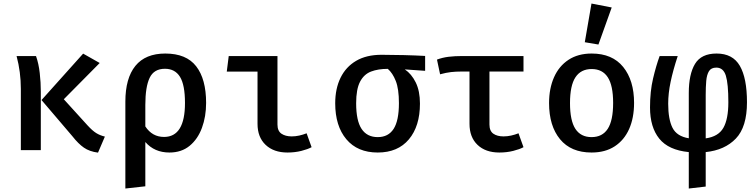

<svg xmlns="http://www.w3.org/2000/svg" viewBox="-20 -864 4348 1105"><path d="M458.5 -555.4 553.8 -501.5 347.2 -292.8 483.6 -142.6Q511.8 -111.8 533.6 -98.2Q555.4 -84.6 583.6 -77.9L544.1 14.4Q495.4 8.2 463.1 -14.1Q430.8 -36.4 397.4 -79L219 -288.2ZM187.2 -541.5Q202.6 -498.5 208.7 -443.8Q214.9 -389.2 214.9 -337.4V0H100V-351.8Q100 -449.7 75.4 -541.5Z M931.3 -555.9Q1052.3 -555.9 1109.2 -482.3Q1166.2 -408.7 1166.2 -271.8Q1166.2 -193.3 1142.3 -128.5Q1118.5 -63.6 1071.5 -24.9Q1024.6 13.8 954.9 13.8Q868.7 13.8 816.4 -46.7V208.2L701.5 221V-279Q701.5 -413.8 759.2 -484.9Q816.9 -555.9 931.3 -555.9ZM929.2 -468.2Q866.2 -468.2 841.3 -416.2Q816.4 -364.1 816.4 -260V-136.4Q855.9 -75.9 924.1 -75.9Q1044.6 -75.9 1044.6 -271.3Q1044.6 -375.4 1015.9 -421.8Q987.2 -468.2 929.2 -468.2Z M1462.1 -451.8H1285.1L1296.4 -541.5H1576.9V-147.2Q1576.9 -110.3 1599.7 -94.6Q1622.6 -79 1659 -79Q1680 -79 1702.1 -83.8Q1724.1 -88.7 1744.6 -96.9L1773.3 -16.9Q1751.8 -5.1 1714.4 4.4Q1676.9 13.8 1634.4 13.8Q1555.4 13.8 1508.7 -30.3Q1462.1 -74.4 1462.1 -151.3Z M2175.4 -548.7Q2234.9 -548.7 2303.8 -546.9Q2372.8 -545.1 2426.7 -542.1V-456.4L2309.7 -464.6Q2348.2 -439 2372.6 -389.7Q2396.9 -340.5 2396.9 -267.7Q2396.9 -137.9 2333.3 -62.1Q2269.7 13.8 2153.8 13.8Q2037.4 13.8 1973.3 -62.6Q1909.2 -139 1909.2 -269.7Q1909.2 -353.8 1940 -416.7Q1970.8 -479.5 2030 -514.1Q2089.2 -548.7 2175.4 -548.7ZM2029.7 -269.7Q2029.7 -169.2 2061 -122.1Q2092.3 -74.9 2153.8 -74.9Q2214.9 -74.9 2245.4 -122.3Q2275.9 -169.7 2275.9 -270.3Q2275.9 -352.3 2257.7 -398.2Q2239.5 -444.1 2211.8 -467.7Q2155.9 -467.7 2115.1 -452.1Q2074.4 -436.4 2052.1 -393.6Q2029.7 -350.8 2029.7 -269.7Z M2992.8 -541.5V-452.3H2796.9V-147.2Q2796.9 -110.3 2819.2 -94.6Q2841.5 -79 2877.9 -79Q2899.5 -79 2921.5 -83.8Q2943.6 -88.7 2964.1 -96.9L2992.8 -16.9Q2971.3 -5.1 2933.8 4.4Q2896.4 13.8 2853.8 13.8Q2774.4 13.8 2728.2 -30.3Q2682.1 -74.4 2682.1 -151.3V-452.3H2635.4Q2603.6 -452.3 2575.9 -449.2Q2548.2 -446.2 2512.8 -436.4L2494.9 -521Q2526.2 -532.8 2561.5 -537.2Q2596.9 -541.5 2641 -541.5Z M3385.1 -555.9Q3504.1 -555.9 3566.7 -478.5Q3629.2 -401 3629.2 -271.8Q3629.2 -185.6 3600.8 -121.5Q3572.3 -57.4 3517.7 -21.8Q3463.1 13.8 3384.6 13.8Q3266.2 13.8 3203.1 -62.8Q3140 -139.5 3140 -270.8Q3140 -354.9 3168.5 -419.2Q3196.9 -483.6 3251.8 -519.7Q3306.7 -555.9 3385.1 -555.9ZM3385.1 -466.7Q3323.1 -466.7 3291.8 -419.2Q3260.5 -371.8 3260.5 -270.8Q3260.5 -169.7 3291.5 -122.3Q3322.6 -74.9 3384.6 -74.9Q3446.7 -74.9 3477.7 -122.6Q3508.7 -170.3 3508.7 -271.8Q3508.7 -371.8 3477.9 -419.2Q3447.2 -466.7 3385.1 -466.7ZM3384.1 -843.6 3500.5 -821 3424.1 -607.7 3345.6 -621Z M4104.1 -555.9Q4196.9 -555.9 4237.9 -485.1Q4279 -414.4 4279 -275.4Q4279 -133.3 4215.1 -66.7Q4151.3 0 4041.5 11.3V209.7L3944.1 221V11.3Q3827.7 0 3774.4 -65.9Q3721 -131.8 3721 -245.6Q3721 -338.5 3738.5 -412.1Q3755.9 -485.6 3776.4 -541.5H3880.5Q3853.3 -459 3839.5 -392.8Q3825.6 -326.7 3825.6 -267.2Q3825.6 -177.9 3850.3 -128.7Q3874.9 -79.5 3944.1 -68.2V-328.7Q3944.1 -436.9 3980 -496.4Q4015.9 -555.9 4104.1 -555.9ZM4102.6 -474.9Q4072.8 -474.9 4060.3 -454.4Q4047.7 -433.8 4044.6 -398.5Q4041.5 -363.1 4041.5 -317.9V-67.7Q4114.4 -77.9 4143.1 -128.2Q4171.8 -178.5 4171.8 -275.4Q4171.8 -382.1 4157.4 -428.5Q4143.1 -474.9 4102.6 -474.9Z"/></svg>

Font: Fira Code Medium
Style: Regular
Weight: 500
Designer: Carrois Corporate, Edenspiekermann AG, Nikita Prokopov
Foundry: Carrois Corporate, Edenspiekermann AG, Nikita Prokopov
Version: Version 6.002